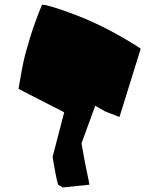

<svg xmlns="http://www.w3.org/2000/svg" viewBox="-20 -807 669 834"><path d="M162.6 -786.6 179.7 -784.7Q208.5 -777.3 245.1 -765.1Q281.7 -752.9 336.2 -731.2Q390.6 -709.5 458 -674.1Q525.4 -638.7 591.3 -595.7L499 -298.8L436.5 -323.2L393.6 -347.7L334 -184.1Q344.7 -119.1 368.7 -4.9L252.4 7.3L232.4 -4.9Q228.5 -16.6 222.4 -46.6Q216.3 -76.7 212.4 -101.1L208.5 -125.5L258.8 -319.3L60.5 -420.9Q61 -421.9 66.7 -456.8Q72.3 -491.7 80.8 -533.2Q89.4 -574.7 111.1 -645Q132.8 -715.3 162.6 -786.6Z"/></svg>

Font: Noot
Style: Regular
Weight: 400
Designer: Amos Jerbi
Foundry: Amos Jerbi
Version: Version 1.000;PS 001.001;hotconv 1.0.56